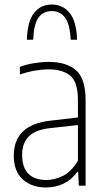

<svg xmlns="http://www.w3.org/2000/svg" viewBox="-20 -822 466 850"><path d="M183 8Q120 8 80.5 -28Q41 -64 41 -133Q41 -270.5 205 -288L325 -302V-378Q325 -459 291 -487Q257 -515 194 -515Q168 -515 135 -509.5Q102 -504 68 -492V-526Q95 -536.5 130 -542.2Q165 -548 195 -548Q274 -548 316.5 -511Q359 -474 359 -377V0H329L326 -61H322Q297.5 -26.5 261.8 -9.2Q226 8 183 8ZM78 -137Q78 -79.5 106.2 -52.2Q134.5 -25 186 -25Q220.5 -25 258.2 -43.2Q296 -61.5 325 -111V-268.5L204 -255Q139 -248.5 108.5 -219Q78 -189.5 78 -137ZM99 -646Q101.5 -728 131 -765Q160.5 -802 209 -802Q258 -802 288.5 -764.5Q319 -727 321 -646H293Q289.5 -715 268 -744Q246.5 -773 209 -773Q171.5 -773 150.5 -744Q129.5 -715 127 -646Z"/></svg>

Font: Encode Sans Condensed Condensed Thin
Style: Regular
Weight: 100
Width: 3
Designer: Multiple Designers
Foundry: Impallari Type
Version: Version 3.000; ttfautohint (v1.8.3) -l 8 -r 50 -G 200 -x 14 